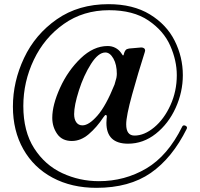

<svg xmlns="http://www.w3.org/2000/svg" viewBox="-20 -833 960 922"><path d="M878 -220Q878 -217 877 -215Q807 -74 704 -2.5Q601 69 443 69Q324 69 233 20.5Q142 -28 92 -116.5Q42 -205 42 -321Q42 -441 95.5 -554.5Q149 -668 253 -740.5Q357 -813 501 -813Q619 -813 699.5 -764Q780 -715 819 -637Q858 -559 858 -472Q858 -391 823.5 -315Q789 -239 728.5 -191Q668 -143 595 -143Q491 -143 491 -243Q491 -255 492 -263L493 -271Q493 -281 488 -281Q484 -281 476 -269Q445 -222 406.5 -189Q368 -156 325 -156Q278 -156 254.5 -190Q231 -224 231 -267Q231 -329 268.5 -411.5Q306 -494 367.5 -553Q429 -612 497 -612Q517 -612 533.5 -603.5Q550 -595 560 -581Q567 -570 569.5 -567.5Q572 -565 574 -570Q577 -585 584 -593Q588 -598 600 -600L657 -605H659Q667 -605 672 -601Q677 -597 677 -590L675 -582Q643 -482 614.5 -379Q586 -276 586 -236Q586 -182 626 -182Q673 -182 720.5 -221.5Q768 -261 798.5 -328Q829 -395 829 -472Q829 -542 797.5 -613.5Q766 -685 693 -734.5Q620 -784 504 -784Q380 -784 286.5 -718Q193 -652 142.5 -546Q92 -440 92 -324Q92 -202 144 -121Q196 -40 279 -1.5Q362 37 455 37Q579 37 682.5 -24Q786 -85 855 -225Q858 -231 864 -231Q868 -231 873 -228Q878 -225 878 -220ZM530 -427 539 -459Q541 -471 541 -478Q541 -523 524.5 -552Q508 -581 486 -581Q452 -581 417 -526Q382 -471 359 -399Q336 -327 336 -285Q336 -260 346.5 -245.5Q357 -231 376 -231Q407 -231 448 -278Q489 -325 530 -427Z"/></svg>

Font: Shippori Mincho B1
Style: Bold
Weight: 700
Designer: FONTDASU
Foundry: FONTDASU / Google Inc. / but / Adobe
Version: Version 3.110; ttfautohint (v1.8.3)